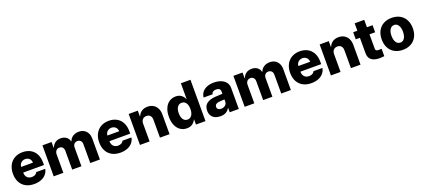

<svg xmlns="http://www.w3.org/2000/svg" viewBox="60 -1893 6792 3089"><g transform="rotate(-20 3456.0 -348.5)"><path d="M32.2 -262.7Q32.2 -344.2 64.5 -406.5Q96.7 -468.8 156 -502.9Q215.3 -537.1 293.9 -537.1Q369.1 -537.1 427 -505.9Q484.9 -474.6 517.3 -413.6Q549.8 -352.5 549.8 -266.6V-224.6H194.3V-221.7Q194.3 -170.4 223.6 -139.9Q252.9 -109.4 302.7 -109.4Q335.9 -109.4 360.1 -122.8Q384.3 -136.2 394.5 -160.2H547.9Q538.1 -108.4 505.4 -70.1Q472.7 -31.7 420.2 -11Q367.7 9.8 299.8 9.8Q217.3 9.8 157 -23.2Q96.7 -56.2 64.5 -117.4Q32.2 -178.7 32.2 -262.7ZM396.5 -321.3Q396 -349.1 383.3 -371.1Q370.6 -393.1 348.1 -405.5Q325.7 -418 297.9 -418Q269 -418 245.8 -405.3Q222.7 -392.6 209 -370.6Q195.3 -348.6 194.3 -321.3Z M634.8 -530.3H791V-433.6H796.9Q814 -482.4 853.3 -509.8Q892.6 -537.1 947.3 -537.1Q1002.4 -537.1 1041.5 -509Q1080.6 -481 1090.8 -433.6H1096.7Q1112.3 -481 1155.5 -509Q1198.7 -537.1 1256.8 -537.1Q1306.6 -537.1 1345 -515.4Q1383.3 -493.7 1404.5 -453.1Q1425.8 -412.6 1425.8 -357.4V0H1260.7V-320.3Q1260.7 -359.9 1240 -381.6Q1219.2 -403.3 1185.5 -403.3Q1149.9 -403.3 1129.6 -380.1Q1109.4 -356.9 1109.4 -318.4V0H951.2V-322.3Q951.2 -359.4 930.7 -381.3Q910.2 -403.3 877 -403.3Q842.3 -403.3 821 -378.9Q799.8 -354.5 799.8 -314.5V0H634.8Z M1508.8 -262.7Q1508.8 -344.2 1541 -406.5Q1573.2 -468.8 1632.6 -502.9Q1691.9 -537.1 1770.5 -537.1Q1845.7 -537.1 1903.6 -505.9Q1961.4 -474.6 1993.9 -413.6Q2026.4 -352.5 2026.4 -266.6V-224.6H1670.9V-221.7Q1670.9 -170.4 1700.2 -139.9Q1729.5 -109.4 1779.3 -109.4Q1812.5 -109.4 1836.7 -122.8Q1860.8 -136.2 1871.1 -160.2H2024.4Q2014.6 -108.4 1981.9 -70.1Q1949.2 -31.7 1896.7 -11Q1844.2 9.8 1776.4 9.8Q1693.8 9.8 1633.5 -23.2Q1573.2 -56.2 1541 -117.4Q1508.8 -178.7 1508.8 -262.7ZM1873 -321.3Q1872.6 -349.1 1859.9 -371.1Q1847.2 -393.1 1824.7 -405.5Q1802.2 -418 1774.4 -418Q1745.6 -418 1722.4 -405.3Q1699.2 -392.6 1685.5 -370.6Q1671.9 -348.6 1670.9 -321.3Z M2276.4 0H2111.3V-530.3H2267.6V-433.6H2273.4Q2292 -482.4 2334.2 -509.8Q2376.5 -537.1 2434.6 -537.1Q2489.7 -537.1 2531.5 -512.5Q2573.2 -487.8 2595.9 -442.6Q2618.7 -397.5 2618.2 -337.9V0H2454.1V-306.6Q2454.1 -351.6 2431.2 -377Q2408.2 -402.3 2367.2 -402.3Q2325.7 -402.3 2301 -376Q2276.4 -349.6 2276.4 -303.7Z M2703.1 -264.6Q2703.1 -354 2732.2 -415.5Q2761.2 -477.1 2809.3 -507.1Q2857.4 -537.1 2915 -537.1Q2973.6 -537.1 3010.5 -509.3Q3047.4 -481.4 3065.4 -439.5H3069.3V-707H3233.4V0H3070.3V-85.9H3065.4Q3047.4 -45.4 3009.8 -18.8Q2972.2 7.8 2916 7.8Q2856 7.8 2807.6 -23.4Q2759.3 -54.7 2731.2 -116.2Q2703.1 -177.7 2703.1 -264.6ZM3072.3 -265.6Q3072.3 -332 3045.9 -370.1Q3019.5 -408.2 2971.7 -408.2Q2924.3 -408.2 2898.2 -369.6Q2872.1 -331.1 2872.1 -265.6Q2872.1 -198.7 2898.4 -159.9Q2924.8 -121.1 2971.7 -121.1Q3019 -121.1 3045.7 -160.2Q3072.3 -199.2 3072.3 -265.6Z M3511.7 -313.5Q3555.7 -316.4 3619.1 -318.4Q3627 -319.3 3638.7 -319.3V-362.3Q3638.7 -390.1 3619.6 -405Q3600.6 -419.9 3566.4 -419.9Q3533.2 -419.9 3513.2 -406.2Q3493.2 -392.6 3488.3 -366.2H3335Q3338.4 -414.1 3366.5 -452.9Q3394.5 -491.7 3446.5 -514.4Q3498.5 -537.1 3570.3 -537.1Q3636.7 -537.1 3689.7 -516.4Q3742.7 -495.6 3773.2 -455.8Q3803.7 -416 3803.7 -360.4V0H3648.4V-74.2H3644.5Q3622.1 -33.2 3583.5 -11.7Q3544.9 9.8 3490.2 9.8Q3438.5 9.8 3399.2 -7.8Q3359.9 -25.4 3337.6 -60.8Q3315.4 -96.2 3315.4 -147.5Q3315.4 -229.5 3369.6 -268.6Q3423.8 -307.6 3511.7 -313.5ZM3540 -99.6Q3567.9 -99.6 3590.8 -110.8Q3613.8 -122.1 3627 -142.3Q3640.1 -162.6 3639.6 -188.5V-222.7H3629.9L3539.1 -216.8Q3507.8 -212.9 3489.7 -196.5Q3471.7 -180.2 3471.7 -154.3Q3471.7 -127.9 3490.5 -113.8Q3509.3 -99.6 3540 -99.6Z M3904.3 -530.3H4060.5V-433.6H4066.4Q4083.5 -482.4 4122.8 -509.8Q4162.1 -537.1 4216.8 -537.1Q4272 -537.1 4311 -509Q4350.1 -481 4360.4 -433.6H4366.2Q4381.8 -481 4425 -509Q4468.3 -537.1 4526.4 -537.1Q4576.2 -537.1 4614.5 -515.4Q4652.8 -493.7 4674.1 -453.1Q4695.3 -412.6 4695.3 -357.4V0H4530.3V-320.3Q4530.3 -359.9 4509.5 -381.6Q4488.8 -403.3 4455.1 -403.3Q4419.4 -403.3 4399.2 -380.1Q4378.9 -356.9 4378.9 -318.4V0H4220.7V-322.3Q4220.7 -359.4 4200.2 -381.3Q4179.7 -403.3 4146.5 -403.3Q4111.8 -403.3 4090.6 -378.9Q4069.3 -354.5 4069.3 -314.5V0H3904.3Z M4778.3 -262.7Q4778.3 -344.2 4810.5 -406.5Q4842.8 -468.8 4902.1 -502.9Q4961.4 -537.1 5040 -537.1Q5115.2 -537.1 5173.1 -505.9Q5231 -474.6 5263.4 -413.6Q5295.9 -352.5 5295.9 -266.6V-224.6H4940.4V-221.7Q4940.4 -170.4 4969.7 -139.9Q4999 -109.4 5048.8 -109.4Q5082 -109.4 5106.2 -122.8Q5130.4 -136.2 5140.6 -160.2H5293.9Q5284.2 -108.4 5251.5 -70.1Q5218.8 -31.7 5166.3 -11Q5113.8 9.8 5045.9 9.8Q4963.4 9.8 4903.1 -23.2Q4842.8 -56.2 4810.5 -117.4Q4778.3 -178.7 4778.3 -262.7ZM5142.6 -321.3Q5142.1 -349.1 5129.4 -371.1Q5116.7 -393.1 5094.2 -405.5Q5071.8 -418 5043.9 -418Q5015.1 -418 4991.9 -405.3Q4968.8 -392.6 4955.1 -370.6Q4941.4 -348.6 4940.4 -321.3Z M5545.9 0H5380.9V-530.3H5537.1V-433.6H5543Q5561.5 -482.4 5603.8 -509.8Q5646 -537.1 5704.1 -537.1Q5759.3 -537.1 5801 -512.5Q5842.8 -487.8 5865.5 -442.6Q5888.2 -397.5 5887.7 -337.9V0H5723.6V-306.6Q5723.6 -351.6 5700.7 -377Q5677.7 -402.3 5636.7 -402.3Q5595.2 -402.3 5570.6 -376Q5545.9 -349.6 5545.9 -303.7Z M6287.1 -409.2H6190.4V-166Q6190.4 -140.6 6203.6 -131.3Q6216.8 -122.1 6244.1 -122.1Q6264.6 -122.1 6293.9 -124V2Q6272 4.9 6254.6 6.3Q6237.3 7.8 6211.9 7.8Q6122.1 7.8 6074 -30.5Q6025.9 -68.8 6026.4 -147.5V-409.2H5955.1V-530.3H6026.4V-657.2H6190.4V-530.3H6287.1Z M6346.2 -263.7Q6346.2 -345.2 6378.4 -407Q6410.6 -468.8 6470.9 -502.9Q6531.2 -537.1 6612.8 -537.1Q6694.3 -537.1 6754.6 -502.9Q6814.9 -468.8 6847.2 -407Q6879.4 -345.2 6879.4 -263.7Q6879.4 -182.1 6847.2 -120.4Q6814.9 -58.6 6754.6 -24.4Q6694.3 9.8 6612.8 9.8Q6531.2 9.8 6470.9 -24.4Q6410.6 -58.6 6378.4 -120.4Q6346.2 -182.1 6346.2 -263.7ZM6711.4 -264.6Q6711.4 -309.1 6700 -343.3Q6688.5 -377.4 6666.5 -396.2Q6644.5 -415 6613.8 -415Q6566.4 -415 6540.3 -374Q6514.2 -333 6514.2 -264.6Q6514.2 -196.3 6540.3 -155.3Q6566.4 -114.3 6613.8 -114.3Q6644.5 -114.3 6666.5 -133.1Q6688.5 -151.9 6700 -186Q6711.4 -220.2 6711.4 -264.6Z"/></g></svg>

Font: Pretendard GOV ExtraBold
Style: Regular
Weight: 800
Designer: Base glyphs from Inter by Rasmus Andersson; Hangeul glyphs from Noto Sans CJK(Source Han Sans) by Jang Soo-young and Kan
Foundry: Kil Hyung-jin
Version: Version 1.309